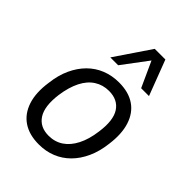

<svg xmlns="http://www.w3.org/2000/svg" viewBox="-217 -853 969 969"><g transform="rotate(45 268.0 -368.5)"><path d="M236 9Q168 9 123 -21Q78 -51 59 -108.5Q40 -166 52 -247Q59 -307 80.5 -353.5Q102 -400 134.5 -432.5Q167 -465 209.5 -482Q252 -499 302 -499Q370 -499 414.5 -469Q459 -439 477.5 -381.5Q496 -324 485 -244Q478 -184 456.5 -137Q435 -90 402.5 -57.5Q370 -25 328 -8Q286 9 236 9ZM240 -57Q284 -57 318 -79.5Q352 -102 374.5 -146Q397 -190 405 -252Q418 -343 388.5 -388Q359 -433 296 -433Q253 -433 218.5 -411Q184 -389 162 -345.5Q140 -302 131 -239Q119 -148 148.5 -102.5Q178 -57 240 -57ZM181 -557 309 -746H385L457 -557H401L339 -693L237 -557Z"/></g></svg>

Font: Nunito Sans 10pt SemiCondensed
Style: Italic
Weight: 400
Width: 4
Italic angle: -9°
Designer: Vernon Adams
Foundry: Vernon Adams
Version: Version 3.101;gftools[0.9.27]